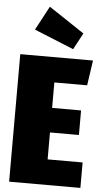

<svg xmlns="http://www.w3.org/2000/svg" viewBox="-63 -1006 556 1044"><g transform="rotate(5 215.0 -483.5)"><path d="M425 -696 405 -559H226V-420H384V-286H226V-139H417V0H28V-696ZM166 -967 360 -838 312 -748 96 -836Z"/></g></svg>

Font: Fira Sans Extra Condensed Black
Style: Regular
Weight: 900
Width: 1
Designer: Carrois Corporate & Edenspiekermann AG
Foundry: Carrois Corporate GbR & Edenspiekermann AG
Version: Version 4.203